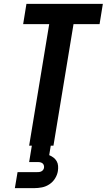

<svg xmlns="http://www.w3.org/2000/svg" viewBox="-20 -755 553 995"><path d="M131 0 235 -630H100L117 -735H513L496 -630H361L257 0ZM57 220 71 137H171Q177 137 182.5 136.5Q188 136 193.5 133.5Q199 131 203 126Q207 121 208 115Q209 109 207.5 103Q206 97 202 93Q198 89 192 87Q186 85 180 85H131L145 0H243L235 49Q247 54 257 61.5Q267 69 273.5 80Q280 91 281 104.5Q282 118 280 131Q277 151 265.5 169.5Q254 188 236 200Q218 212 197.5 216Q177 220 157 220Z"/></svg>

Font: Iosevka Term Curly Extrabold
Style: Italic
Weight: 800
Italic angle: -9°
Designer: Belleve Invis
Foundry: Belleve Invis
Version: Version 32.3.0